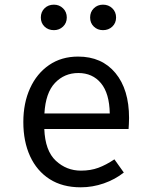

<svg xmlns="http://www.w3.org/2000/svg" viewBox="-20 -795 655 827"><path d="M170.8 -239.5Q174.4 -145.6 220.3 -102.8Q266.2 -60 328.7 -60Q370.3 -60 403.6 -72.3Q436.9 -84.6 472.8 -108.7L513.3 -51.8Q475.9 -22.1 427.2 -5.1Q378.5 11.8 327.7 11.8Q248.7 11.8 193.6 -23.6Q138.5 -59 109.5 -122.3Q80.5 -185.6 80.5 -269.2Q80.5 -351.3 109.5 -414.9Q138.5 -478.5 191.5 -514.9Q244.6 -551.3 316.4 -551.3Q418.5 -551.3 477.2 -480.5Q535.9 -409.7 535.9 -286.7Q535.9 -272.8 535.1 -260.5Q534.4 -248.2 533.8 -239.5ZM317.4 -480.5Q257.4 -480.5 216.9 -437.9Q176.4 -395.4 171.3 -306.2H452.8Q451.3 -392.8 414.9 -436.7Q378.5 -480.5 317.4 -480.5ZM212.3 -665.1Q187.7 -665.1 171.8 -680.5Q155.9 -695.9 155.9 -719.5Q155.9 -743.6 171.8 -759.2Q187.7 -774.9 212.3 -774.9Q235.4 -774.9 251.5 -759.2Q267.7 -743.6 267.7 -719.5Q267.7 -695.9 251.5 -680.5Q235.4 -665.1 212.3 -665.1ZM423.6 -665.1Q400 -665.1 384.1 -680.5Q368.2 -695.9 368.2 -719.5Q368.2 -743.6 384.1 -759.2Q400 -774.9 423.6 -774.9Q447.7 -774.9 463.8 -759.2Q480 -743.6 480 -719.5Q480 -695.9 463.8 -680.5Q447.7 -665.1 423.6 -665.1Z"/></svg>

Font: FiraCode Nerd Font
Style: Regular
Weight: 400
Designer: Carrois Corporate, Edenspiekermann AG, Nikita Prokopov
Foundry: Carrois Corporate, Edenspiekermann AG, Nikita Prokopov
Version: Version 6.002;Nerd Fonts 2.2.2